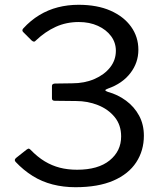

<svg xmlns="http://www.w3.org/2000/svg" viewBox="-20 -772 681 802"><path d="M77 -638Q70 -645 77 -653Q108 -687 144.5 -709Q181 -731 222 -741.5Q263 -752 308 -752Q386 -752 441.5 -727.5Q497 -703 527.5 -660.5Q558 -618 558 -564Q558 -510 524.5 -466.5Q491 -423 431 -402Q420 -398 420 -395Q420 -392 431 -388Q472 -377 506.5 -351.5Q541 -326 561 -289Q581 -252 581 -205Q581 -143 549 -94Q517 -45 453.5 -17.5Q390 10 295 10Q245 10 200 -1.5Q155 -13 116.5 -37Q78 -61 45 -96Q41 -101 42 -105Q43 -109 48 -113L91 -147Q98 -152 101 -151Q104 -150 107 -147Q137 -116 167 -98Q197 -80 230 -71.5Q263 -63 302 -63Q390 -63 438 -102Q486 -141 486 -202Q486 -250 459 -283Q432 -316 389 -333Q346 -350 298 -350L209 -351Q197 -351 197 -361V-413Q197 -422 209 -423L281 -424Q333 -424 374.5 -442Q416 -460 440 -490.5Q464 -521 464 -560Q464 -594 444 -621Q424 -648 389 -664Q354 -680 309 -680Q257 -680 213 -660Q169 -640 130 -603Q126 -598 122 -598Q118 -598 112 -603L77 -638Z"/></svg>

Font: Libre Franklin
Style: Regular
Weight: 400
Designer: Pablo Impallari, Rodrigo Fuenzalida, Nhung Nguyen
Foundry: Impallari Type
Version: Version 3.000